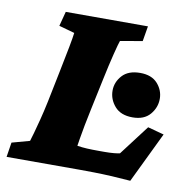

<svg xmlns="http://www.w3.org/2000/svg" viewBox="-82 -642 718 719"><g transform="rotate(10 277.0 -282.5)"><path d="M459 7.8Q424.8 4.9 387.7 2.9Q350.6 1 319.3 0.5Q288.1 0 269.5 0H-12.7L-3.9 -55.7L63.5 -74.2Q66.4 -83 72.8 -105.5Q79.1 -127.9 87.4 -160.2Q95.7 -192.4 103.5 -229.5L127.9 -349.6Q139.6 -407.2 147 -445.8Q154.3 -484.4 156.2 -501L96.7 -517.6L111.3 -573.2H423.8L414.1 -515.6L330.1 -501Q326.2 -491.2 315.4 -448.2Q304.7 -405.3 293 -349.6L267.6 -229.5Q260.7 -197.3 254.9 -167Q249 -136.7 245.6 -114.7Q242.2 -92.8 241.2 -86.9Q259.8 -84 278.8 -83Q297.9 -82 325.2 -82H344.7Q365.2 -82 380.9 -83.5Q396.5 -85 403.3 -86.9L490.2 -201.2L551.8 -184.6ZM425.8 -227.5Q380.9 -227.5 357.9 -253.9Q335 -280.3 335 -313.5Q335 -345.7 357.9 -371.1Q380.9 -396.5 425.8 -396.5Q469.7 -396.5 492.2 -371.1Q514.6 -345.7 514.6 -313.5Q514.6 -280.3 492.2 -253.9Q469.7 -227.5 425.8 -227.5Z"/></g></svg>

Font: Crimson Pro Black
Style: Italic
Weight: 900
Italic angle: -12°
Designer: Jacques Le Bailly
Foundry: Baron von Fonthausen
Version: Version 1.003